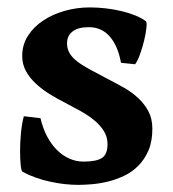

<svg xmlns="http://www.w3.org/2000/svg" viewBox="-20 -489 470 523"><path d="M395 -138.2Q395 -103.5 384.3 -78.9Q373.5 -54.2 356.4 -37.1Q339.4 -20 317.4 -9.8Q295.4 0.5 272.9 5.9Q250.5 11.2 229.5 12.9Q208.5 14.6 192.9 14.6Q175.8 14.6 156.2 12.5Q136.7 10.3 116.5 5.9Q96.2 1.5 76.9 -5.4Q57.6 -12.2 41.5 -21Q38.1 -22.5 36.4 -38.8Q34.7 -55.2 34.7 -78.1Q34.7 -101.1 37.1 -126.7Q39.6 -152.3 44.9 -172.4L90.3 -167Q96.7 -139.2 108.4 -117.2Q120.1 -95.2 135.5 -80.1Q150.9 -64.9 169.2 -56.9Q187.5 -48.8 207.5 -48.8Q242.7 -48.8 257.8 -58.8Q272.9 -68.8 272.9 -96.2Q272.9 -115.7 263.2 -131.6Q253.4 -147.5 237.3 -160.9Q221.2 -174.3 200.2 -186Q179.2 -197.8 156.7 -209.5Q136.2 -219.7 115.7 -232.4Q95.2 -245.1 78.4 -260.5Q61.5 -275.9 51 -294.7Q40.5 -313.5 40.5 -336.9Q40.5 -367.2 56.2 -391.6Q71.8 -416 97.7 -433.1Q123.5 -450.2 156.5 -459.5Q189.5 -468.8 224.6 -468.8Q247.1 -468.8 269.5 -466.1Q292 -463.4 312 -458.5Q332 -453.6 348.9 -446.8Q365.7 -439.9 377.4 -431.2Q380.4 -428.7 378.9 -413.6Q377.4 -398.4 372.8 -379.4Q368.2 -360.4 361.6 -341.8Q355 -323.2 348.1 -314L309.6 -317.9Q301.3 -363.8 279.1 -389.4Q256.8 -415 221.7 -415Q192.9 -415 177.7 -403.3Q162.6 -391.6 162.6 -371.1Q162.6 -355.5 169.9 -343.5Q177.2 -331.5 191.4 -320.8Q205.6 -310.1 226.6 -298.8Q247.6 -287.6 275.4 -272.9Q296.4 -262.2 317.9 -250Q339.4 -237.8 356.4 -221.9Q373.5 -206.1 384.3 -185.8Q395 -165.5 395 -138.2Z"/></svg>

Font: Gentium Book Basic
Style: Bold
Weight: 700
Designer: J. Victor Gaultney and Annie Olsen
Foundry: SIL International
Version: Version 1.102; 2013; Maintenance release